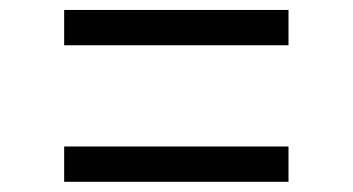

<svg xmlns="http://www.w3.org/2000/svg" viewBox="-20 -512 709 386"><path d="M560 -492V-421H109V-492ZM560 -217.5V-146.5H109V-217.5Z"/></svg>

Font: Merriweather 24pt
Style: Regular
Weight: 400
Designer: Eben Sorkin
Foundry: Eben Sorkin
Version: Version 2.100